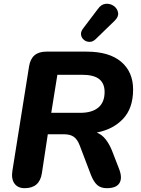

<svg xmlns="http://www.w3.org/2000/svg" viewBox="-20 -975 736 1004"><path d="M109 9Q73 9 55.5 -15.5Q38 -40 45 -83L132 -628Q144 -705 222 -705H433Q551 -705 613.5 -652Q676 -599 676 -507Q676 -409 623.5 -353.5Q571 -298 486 -282Q513 -271 532 -247Q551 -223 565 -189L603 -91Q621 -44 604.5 -17.5Q588 9 539 9Q507 9 488.5 -7.5Q470 -24 456 -59L397 -214Q385 -246 366 -259.5Q347 -273 313 -273H230L199 -69Q187 9 109 9ZM248 -385H400Q461 -385 494 -412.5Q527 -440 527 -494Q527 -539 498.5 -561.5Q470 -584 408 -584H280ZM482 -772Q466 -756 449 -756Q432 -756 419.5 -766Q407 -776 404 -791.5Q401 -807 413 -824L491 -927Q509 -953 533 -955Q557 -957 575.5 -943.5Q594 -930 597.5 -908.5Q601 -887 579 -866Z"/></svg>

Font: Nunito ExtraBold
Style: Italic
Weight: 800
Italic angle: -9°
Designer: Vernon Adams
Foundry: Vernon Adams
Version: Version 3.601; ttfautohint (v1.8.2.53-6de2)